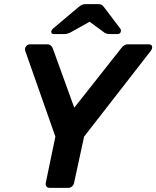

<svg xmlns="http://www.w3.org/2000/svg" viewBox="-20 -916 762 936"><path d="M223 0Q212 0 206.5 -7Q201 -14 203 -24L250 -250L103 -668Q99 -679 106.5 -689.5Q114 -700 127 -700H210Q222 -700 228 -694Q234 -688 237 -681L342 -391L571 -681Q576 -688 584.5 -694Q593 -700 605 -700H704Q720 -700 721.5 -689Q723 -678 715 -668L390 -250L341 -24Q339 -14 331 -7Q323 0 312 0ZM242 -750Q229 -750 230 -762Q231 -770 239 -777L361 -880Q374 -891 382 -893.5Q390 -896 399 -896H457Q467 -896 473.5 -893.5Q480 -891 488 -880L566 -777Q571 -771 569 -763Q567 -750 553 -750H515Q508 -750 501.5 -751.5Q495 -753 489 -757L417 -810L322 -757Q315 -754 308.5 -752Q302 -750 294 -750Z"/></svg>

Font: Rubik Medium
Style: Italic
Weight: 500
Italic angle: -12°
Designer: Hubert and Fischer
Foundry: Hubert and Fischer
Version: Version 2.300;gftools[0.9.30]